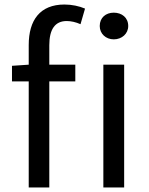

<svg xmlns="http://www.w3.org/2000/svg" viewBox="-20 -829 660 849"><path d="M107 -543 33 -538V-469H107V0H198V-469H313V-543H198V-629C198 -699 223 -736 275 -736C294 -736 316 -731 336 -722L356 -791C330 -802 298 -809 265 -809C157 -809 107 -740 107 -630ZM437 0H529V-543H437ZM483 -773C448 -773 421 -751 421 -714C421 -680 448 -655 483 -655C519 -655 547 -680 547 -714C547 -751 519 -773 483 -773Z"/></svg>

Font: Noto Sans CJK TC Regular
Style: Regular
Weight: 400
Designer: Ryoko NISHIZUKA (kana & ideographs); Paul D. Hunt (Latin, Greek & Cyrillic); Wenlong ZHANG (bopomofo); Sandoll Communica
Foundry: Adobe Systems Incorporated
Version: Version 1.001;PS 1.001;hotconv 1.0.78;makeotf.lib2.5.61930